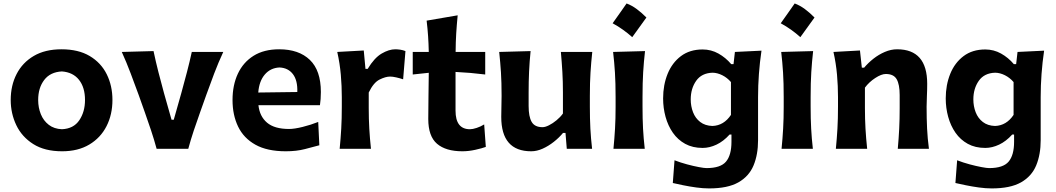

<svg xmlns="http://www.w3.org/2000/svg" viewBox="-20 -847 6014 1093"><path d="M333.5 14.2Q234.4 14.2 169.4 -26.9Q104.5 -67.9 72.8 -134.5Q41 -201.2 41 -277.8Q41 -360.4 74.5 -425.5Q107.9 -490.7 172.4 -528.6Q236.8 -566.4 330.1 -566.4Q426.3 -566.4 490.7 -528.1Q555.2 -489.7 587.6 -424.3Q620.1 -358.9 620.1 -277.8Q620.1 -194.8 586.4 -128.7Q552.7 -62.5 488.5 -24.2Q424.3 14.2 333.5 14.2ZM332.5 -111.3Q398.9 -114.3 431.4 -162.4Q463.9 -210.4 463.9 -277.8Q463.9 -349.1 429.9 -392.3Q396 -435.5 332.5 -440.4Q266.1 -437 231.7 -391.8Q197.3 -346.7 197.3 -277.8Q197.3 -234.4 212.4 -197Q227.5 -159.7 257.6 -136.5Q287.6 -113.3 332.5 -111.3Z M871.6 0Q857.4 -52.2 839.8 -105.2Q822.3 -158.2 804.2 -208.5L769.5 -306.2Q747.1 -367.2 723.9 -429Q700.7 -490.7 673.3 -551.3L854 -556.2Q866.7 -496.1 881.8 -436.8Q897 -377.4 913.6 -316.9L956.5 -165.5H969.2L1012.2 -317.4Q1029.3 -378.9 1044.4 -437Q1059.6 -495.1 1071.8 -551.3H1251Q1222.7 -490.2 1199.2 -428.2Q1175.8 -366.2 1153.8 -305.2L1118.7 -206.5Q1100.1 -154.8 1083 -103.5Q1065.9 -52.2 1051.8 0Z M1606.9 14.2Q1501 14.2 1434.1 -23.2Q1367.2 -60.5 1335.4 -126.5Q1303.7 -192.4 1303.7 -277.8Q1303.7 -362.3 1334 -427.2Q1364.3 -492.2 1423.3 -529.3Q1482.4 -566.4 1569.3 -566.4Q1681.2 -566.4 1743.9 -506.1Q1806.6 -445.8 1806.6 -323.2Q1806.6 -300.8 1805.2 -283Q1803.7 -265.1 1801.3 -248H1451.2Q1458 -184.6 1500.2 -148.7Q1542.5 -112.8 1625.5 -112.8Q1655.8 -112.8 1702.9 -124.5Q1750 -136.2 1791.5 -152.8L1797.9 -20Q1763.7 -10.7 1715.8 1.7Q1668 14.2 1606.9 14.2ZM1672.4 -323.2Q1674.8 -389.2 1647.5 -425Q1620.1 -460.9 1570.8 -462.9Q1519.5 -460.4 1487.3 -422.6Q1455.1 -384.8 1450.2 -320.3Z M1913.6 0Q1919.4 -59.6 1922.6 -115.2Q1925.8 -170.9 1925.8 -239.7V-294.4Q1925.8 -356.9 1920.2 -421.4Q1914.6 -485.8 1899.9 -551.3L2050.8 -559.6L2060.5 -455.1H2073.2Q2111.3 -518.1 2152.8 -542.2Q2194.3 -566.4 2230 -566.4Q2242.7 -566.4 2258.3 -564.2Q2273.9 -562 2288.1 -556.2L2274.9 -395.5Q2255.9 -401.9 2235.4 -406.5Q2214.8 -411.1 2200.7 -411.1Q2174.8 -411.1 2140.6 -394Q2106.4 -377 2079.1 -320.3V-231.4Q2079.1 -168.9 2082.3 -114.3Q2085.4 -59.6 2091.8 0Z M2612.3 14.2Q2517.6 14.2 2467.8 -28.6Q2418 -71.3 2418 -169.9Q2418 -233.9 2419.2 -299.1Q2420.4 -364.3 2420.9 -432.6L2329.6 -422.9V-551.3H2420.9Q2419.9 -599.1 2417 -641.6Q2414.1 -684.1 2408.7 -729.5L2585.4 -759.8Q2580.1 -704.6 2577.1 -656.7Q2574.2 -608.9 2573.7 -551.3H2742.2V-422.9Q2700.2 -428.2 2657.5 -431.9Q2614.7 -435.5 2573.2 -437.5V-217.3Q2573.2 -111.3 2655.3 -111.3Q2670.9 -111.3 2693.8 -118.9Q2716.8 -126.5 2736.3 -138.7L2745.6 -10.7Q2724.6 -2.9 2686.5 5.6Q2648.4 14.2 2612.3 14.2Z M3003.9 14.2Q2833.5 14.2 2833.5 -181.6Q2833.5 -217.8 2834.5 -245.1Q2835.4 -272.5 2835.4 -301.3Q2835.4 -377.4 2831.8 -434.8Q2828.1 -492.2 2821.8 -551.3L3000.5 -556.2Q2994.6 -497.1 2991.9 -439.9Q2989.3 -382.8 2989.3 -320.3V-243.7Q2989.3 -183.1 3006.6 -153.1Q3023.9 -123 3068.4 -123Q3084 -123 3105.2 -133.8Q3126.5 -144.5 3147.9 -162.1Q3169.4 -179.7 3184.6 -200.7V-320.3Q3184.6 -382.8 3181.4 -437.5Q3178.2 -492.2 3172.9 -551.3H3351.6Q3345.2 -492.2 3341.6 -434.8Q3337.9 -377.4 3337.9 -301.3V-239.7Q3337.9 -170.9 3340.8 -115.2Q3343.8 -59.6 3350.6 0H3206.5L3199.2 -90.3H3185.1Q3163.1 -63.5 3132.8 -39.6Q3102.5 -15.6 3069.3 -0.7Q3036.1 14.2 3003.9 14.2Z M3547 -827.3Q3577 -816 3605.2 -795.1Q3633.4 -774.1 3659.8 -747.3Q3619.5 -690.9 3579.2 -635.5Q3554.5 -657.6 3526.8 -677.4Q3499.2 -697.3 3467.5 -714.5Q3487.9 -743.5 3507.8 -771.4Q3527.6 -799.4 3547 -827.3ZM3472.2 0Q3478 -59.6 3481.2 -115.2Q3484.4 -170.9 3484.4 -239.7V-294.4Q3484.4 -375.5 3480.7 -433.8Q3477.1 -492.2 3470.2 -551.3L3651.9 -556.2Q3645 -495.6 3641.4 -436.3Q3637.7 -377 3637.7 -294.4V-239.7Q3637.7 -170.9 3640.6 -115.2Q3643.6 -59.6 3650.4 0Z M4016.6 225.6Q3982.4 225.6 3943.4 220.2Q3904.3 214.8 3868.9 207.5Q3833.5 200.2 3810.1 194.8L3819.8 65.4Q3854 78.6 3891.1 88.6Q3928.2 98.6 3958.5 104.2Q3988.8 109.9 4002 109.9Q4082 109.9 4113 73Q4144 36.1 4144 -39.6V-81.1H4133.3Q4098.6 -42.5 4058.8 -23.7Q4019 -4.9 3980 -4.9Q3922.9 -4.9 3880.6 -28.1Q3838.4 -51.3 3810.5 -91.3Q3782.7 -131.3 3768.8 -181.9Q3754.9 -232.4 3754.9 -286.6Q3754.9 -363.3 3780.5 -426.5Q3806.2 -489.7 3856.4 -527.6Q3906.7 -565.4 3980 -565.4Q4028.3 -565.4 4069.8 -542.2Q4111.3 -519 4142.6 -481.9H4155.8L4163.6 -551.3L4314.9 -558.6Q4295.4 -425.3 4295.4 -294.4V-48.8Q4295.4 32.7 4269.8 94.7Q4244.1 156.7 4183.3 191.2Q4122.6 225.6 4016.6 225.6ZM4035.6 -129.9Q4100.6 -132.3 4141.1 -192.9V-379.9Q4119.6 -404.8 4091.8 -418.7Q4064 -432.6 4036.6 -433.1Q3974.1 -431.2 3943.1 -387Q3912.1 -342.8 3912.1 -281.2Q3912.1 -242.2 3925.3 -208Q3938.5 -173.8 3966.1 -152.6Q3993.7 -131.3 4035.6 -129.9Z M4504 -827.3Q4534.1 -816 4562.3 -795.1Q4590.5 -774.1 4616.8 -747.3Q4576.5 -690.9 4536.2 -635.5Q4511.5 -657.6 4483.9 -677.4Q4456.2 -697.3 4424.5 -714.5Q4444.9 -743.5 4464.8 -771.4Q4484.7 -799.4 4504 -827.3ZM4429.2 0Q4435.1 -59.6 4438.2 -115.2Q4441.4 -170.9 4441.4 -239.7V-294.4Q4441.4 -375.5 4437.7 -433.8Q4434.1 -492.2 4427.2 -551.3L4608.9 -556.2Q4602.1 -495.6 4598.4 -436.3Q4594.7 -377 4594.7 -294.4V-239.7Q4594.7 -170.9 4597.7 -115.2Q4600.6 -59.6 4607.4 0Z M4738.3 0Q4744.1 -59.6 4747.3 -115.2Q4750.5 -170.9 4750.5 -239.7V-294.4Q4750.5 -356.9 4744.9 -421.4Q4739.3 -485.8 4724.6 -551.3L4875.5 -559.6L4886.2 -461.9H4899.4Q4921.9 -488.8 4952.1 -512.7Q4982.4 -536.6 5017.3 -551.5Q5052.2 -566.4 5086.9 -566.4Q5258.3 -566.4 5258.3 -370.1Q5258.3 -334.5 5256.6 -300.8Q5254.9 -267.1 5254.9 -239.7Q5254.9 -170.9 5257.6 -115.2Q5260.3 -59.6 5268.1 0H5090.8Q5096.2 -59.6 5098.9 -114.3Q5101.6 -168.9 5101.6 -231.4V-305.7Q5101.6 -366.2 5084.5 -396Q5067.4 -425.8 5022.5 -425.8Q4997.6 -425.8 4962.4 -402.8Q4927.2 -379.9 4903.8 -348.1V-231.4Q4903.8 -168.9 4907 -114.3Q4910.2 -59.6 4916.5 0Z M5625.5 225.6Q5591.3 225.6 5552.2 220.2Q5513.2 214.8 5477.8 207.5Q5442.4 200.2 5418.9 194.8L5428.7 65.4Q5462.9 78.6 5500 88.6Q5537.1 98.6 5567.4 104.2Q5597.7 109.9 5610.8 109.9Q5690.9 109.9 5721.9 73Q5752.9 36.1 5752.9 -39.6V-81.1H5742.2Q5707.5 -42.5 5667.7 -23.7Q5627.9 -4.9 5588.9 -4.9Q5531.7 -4.9 5489.5 -28.1Q5447.3 -51.3 5419.4 -91.3Q5391.6 -131.3 5377.7 -181.9Q5363.8 -232.4 5363.8 -286.6Q5363.8 -363.3 5389.4 -426.5Q5415 -489.7 5465.3 -527.6Q5515.6 -565.4 5588.9 -565.4Q5637.2 -565.4 5678.7 -542.2Q5720.2 -519 5751.5 -481.9H5764.6L5772.5 -551.3L5923.8 -558.6Q5904.3 -425.3 5904.3 -294.4V-48.8Q5904.3 32.7 5878.7 94.7Q5853 156.7 5792.2 191.2Q5731.4 225.6 5625.5 225.6ZM5644.5 -129.9Q5709.5 -132.3 5750 -192.9V-379.9Q5728.5 -404.8 5700.7 -418.7Q5672.9 -432.6 5645.5 -433.1Q5583 -431.2 5552 -387Q5521 -342.8 5521 -281.2Q5521 -242.2 5534.2 -208Q5547.4 -173.8 5575 -152.6Q5602.5 -131.3 5644.5 -129.9Z"/></svg>

Font: Pinar Bold
Style: Regular
Weight: 700
Designer: Amin Abedi
Version: Version 3.000